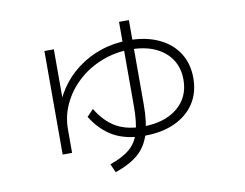

<svg xmlns="http://www.w3.org/2000/svg" viewBox="-76 -730 1151 902"><g transform="rotate(-10 500.0 -278.5)"><path d="M175 -57V-551H220V-247H193Q208 -309 242.5 -361Q277 -413 327.5 -451.5Q378 -490 440.5 -511Q503 -532 574 -532Q655 -532 715.5 -504Q776 -476 809 -425Q842 -374 842 -305Q842 -235 808.5 -184Q775 -133 713.5 -105Q652 -77 568 -77Q483 -77 423.5 -109.5Q364 -142 321 -211L352 -243Q391 -179 442 -150Q493 -121 568 -121Q673 -121 734 -171Q795 -221 795 -305Q795 -361 768 -402Q741 -443 691.5 -465.5Q642 -488 574 -488Q501 -488 437 -463Q373 -438 324.5 -394Q276 -350 248 -292Q220 -234 220 -169V-57ZM388 27Q449 6 483 -23Q517 -52 530.5 -99Q544 -146 544 -222V-625H591V-222Q591 -136 573.5 -80.5Q556 -25 516 9.5Q476 44 406 68Z"/></g></svg>

Font: M PLUS 1 Thin Light
Style: Regular
Weight: 300
Version: Version 1.001